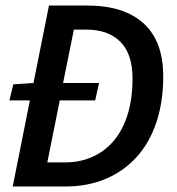

<svg xmlns="http://www.w3.org/2000/svg" viewBox="-20 -674 640 694"><path d="M26 0 88 -311H14L28 -369L101 -374L157 -654H295Q428 -654 499 -589.5Q570 -525 570 -398Q570 -305 545 -231Q520 -157 473.5 -106Q427 -55 362 -27.5Q297 0 217 0ZM151 -87H215Q269 -87 314 -107Q359 -127 391.5 -165.5Q424 -204 441.5 -260.5Q459 -317 459 -391Q459 -479 415 -523Q371 -567 292 -567H247L208 -374H338L324 -311H196Z"/></svg>

Font: Source Code Pro Semibold
Style: Italic
Weight: 600
Italic angle: -11°
Monospace: yes
Designer: Paul D. Hunt, Teo Tuominen
Foundry: Adobe Systems Incorporated
Version: Version 1.050;PS 1.000;hotconv 16.6.51;makeotf.lib2.5.65220